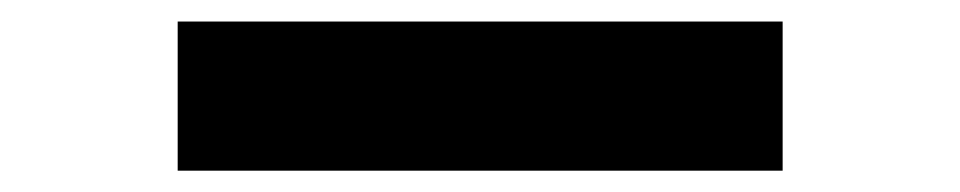

<svg xmlns="http://www.w3.org/2000/svg" viewBox="-20 51 905 181"><path d="M147.5 71.3V211.9H717.8V71.3Z"/></svg>

Font: OCR-B
Style: Regular
Weight: 400
Version: 1.1